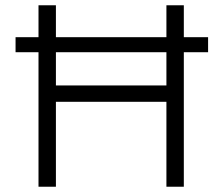

<svg xmlns="http://www.w3.org/2000/svg" viewBox="-20 -708 848 728"><path d="M611 -688H677V-567H769V-510H677V0H611V-322H192V0H126V-510H39V-567H126V-688H192V-567H611ZM611 -384V-510H192V-384Z"/></svg>

Font: Roundo
Style: Regular
Weight: 400
Designer: Namrata Goyal (Gurmukhi), Shiva Nallaperumal (Latin)
Foundry: Indian Type Foundry
Version: Version 1.000;PS 1.0;hotconv 1.0.88;makeotf.lib2.5.647800